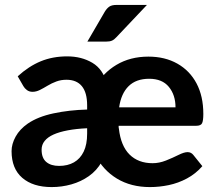

<svg xmlns="http://www.w3.org/2000/svg" viewBox="-20 -752 872 780"><path d="M190 8Q114 8 70.5 -29.5Q27 -67 27 -138Q27 -167 43.5 -197Q60 -227 93 -250Q134 -278 197.5 -291.5Q261 -305 334 -307V-324Q334 -376 312.5 -402Q291 -428 250 -428Q228 -428 209 -421Q190 -414 173.5 -404Q157 -394 142 -386.5Q127 -379 112 -379Q99 -379 89.5 -386Q80 -393 75 -402L52 -442Q97 -483 145.5 -503Q194 -523 253 -523Q311 -523 355 -497Q399 -471 414 -412L393 -94Q373 -59 341 -36.5Q309 -14 270 -3Q231 8 190 8ZM220 -78Q255 -78 280.5 -92.5Q306 -107 320 -136Q334 -165 334 -209V-231Q290 -229 255.5 -222.5Q221 -216 197.5 -205.5Q174 -195 161.5 -179.5Q149 -164 149 -144Q149 -110 168 -94Q187 -78 220 -78ZM589 8Q512 8 455 -26.5Q398 -61 366.5 -123.5Q335 -186 335 -268Q335 -340 366 -397.5Q397 -455 453 -488.5Q509 -522 583 -522Q650 -522 700.5 -493.5Q751 -465 778.5 -413Q806 -361 806 -289Q806 -262 801 -251.5Q796 -241 777 -241H462Q462 -238 462 -235Q462 -232 463 -229Q471 -159 506.5 -124Q542 -89 600 -89Q627 -89 654.5 -100Q682 -111 705 -122.5Q728 -134 742 -134Q756 -134 765 -123L802 -77Q775 -46 739.5 -27Q704 -8 665.5 0Q627 8 589 8ZM464 -316H693Q693 -366 666 -399Q639 -432 586 -432Q533 -432 502.5 -402Q472 -372 464 -316ZM335 -583 406 -705Q414 -718 424 -725Q434 -732 454 -732H577L453 -601Q444 -591 435 -587Q426 -583 411 -583Z"/></svg>

Font: Aleo
Style: Bold
Weight: 700
Designer: Alessio Laiso
Foundry: Alessio Laiso
Version: Version 2.001;gftools[0.9.29]